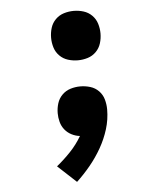

<svg xmlns="http://www.w3.org/2000/svg" viewBox="-53 -584 706 836"><g transform="rotate(-5 300.0 -166.5)"><path d="M300 -322Q278 -322 257 -328.5Q236 -335 220.5 -350.5Q205 -366 198.5 -387Q192 -408 192 -430Q192 -452 198.5 -473Q205 -494 220.5 -509.5Q236 -525 257 -531.5Q278 -538 300 -538Q322 -538 343 -531.5Q364 -525 379.5 -509.5Q395 -494 401.5 -473Q408 -452 408 -430Q408 -408 401.5 -387Q395 -366 379.5 -350.5Q364 -335 343 -328.5Q322 -322 300 -322ZM250 205 169 130Q201 104 230 73.5Q259 43 280 7Q261 5 243.5 -4Q226 -13 214 -28Q202 -43 197 -62Q192 -81 192 -100Q192 -122 198.5 -143Q205 -164 220.5 -179.5Q236 -195 257 -201.5Q278 -208 300 -208Q322 -208 343.5 -201.5Q365 -195 380.5 -179Q396 -163 402 -141.5Q408 -120 408 -98Q408 -54 395 -12Q382 30 360 68.5Q338 107 310 141Q282 175 250 205Z"/></g></svg>

Font: Iosevka Curly Slab HvEx
Style: Regular
Weight: 900
Width: 7
Monospace: yes
Designer: Belleve Invis
Foundry: Belleve Invis
Version: Version 11.1.0; ttfautohint (v1.8.3)